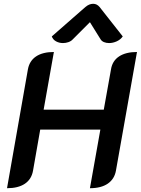

<svg xmlns="http://www.w3.org/2000/svg" viewBox="-20 -983 742 1012"><path d="M127 -617Q135 -662 170 -685.5Q205 -709 264 -709L210 -405H527L565 -617Q572 -662 607.5 -685.5Q643 -709 702 -709L591 -83Q583 -39 548 -15Q513 9 454 9L509 -300H192L154 -83Q146 -38 111 -14.5Q76 9 17 9ZM312 -756Q292 -756 275.5 -765Q259 -774 253 -791L430 -946Q450 -963 471 -963Q491 -963 505 -946L627 -791Q615 -774 595 -765Q575 -756 555 -756Q540 -756 528 -761Q516 -766 510 -776L454 -866L364 -776Q355 -766 341 -761Q327 -756 312 -756Z"/></svg>

Font: K2D SemiBold
Style: Italic
Weight: 600
Italic angle: -10°
Designer: Katatrad Aksorn Co.,Ltd.
Foundry: Cadson Demak Co.,Ltd.
Version: Version 1.000; ttfautohint (v1.6)